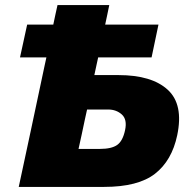

<svg xmlns="http://www.w3.org/2000/svg" viewBox="-20 -733 752 753"><path d="M53.5 0Q66 -57 77 -109.5Q88 -162 103 -231L154.5 -473.5Q158 -491 162 -508H58.5L86.5 -636.5H189Q193 -655.5 197 -674.5Q201 -693.5 205.5 -713H408.5Q404.5 -693 400.5 -674.2Q396.5 -655.5 392.5 -636.5H601.5L574.5 -508H365Q361.5 -491 357.5 -473.5L350 -438.5H445Q575 -438.5 637.8 -381Q700.5 -323.5 675 -202.5Q654 -103 587.8 -51.5Q521.5 0 388.5 0ZM288 -149H372Q417.5 -149 439.5 -164.5Q461.5 -180 470.5 -222.5Q479.5 -264.5 457.8 -284Q436 -303.5 404.5 -303.5H321.5L313 -265Q306 -231.5 300.2 -204.5Q294.5 -177.5 288 -149Z"/></svg>

Font: Commissioner ExtraBold
Style: Italic
Weight: 800
Italic angle: -12°
Designer: Kostas Bartsokas
Foundry: Kostas Bartsokas
Version: Version 1.000; ttfautohint (v1.8.3)